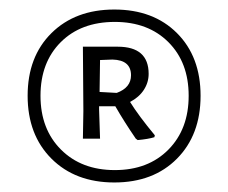

<svg xmlns="http://www.w3.org/2000/svg" viewBox="-20 -722 479 403"><path d="M401 -521Q401 -439 351.5 -389Q302 -339 220 -339Q138 -339 88 -389Q38 -439 38 -521Q38 -603 88 -652.5Q138 -702 220 -702Q302 -702 351.5 -652.5Q401 -603 401 -521ZM376 -521Q376 -591 333.5 -633.5Q291 -676 221 -676Q150 -676 107.5 -633.5Q65 -591 65 -521Q65 -451 108 -408Q151 -365 221 -365Q291 -365 333.5 -408Q376 -451 376 -521ZM253 -508Q271 -479 305 -438L304 -434Q291 -430 269 -428L265 -431Q241 -466 222 -499H188V-492L190 -431H154L155 -489L154 -624H227Q292 -624 292 -567Q292 -549 282 -533.5Q272 -518 253 -508ZM189 -529 225 -527Q255 -538 255 -564Q255 -596 216 -597L190 -596Z"/></svg>

Font: Alegreya Sans
Style: Regular
Weight: 400
Designer: Juan Pablo del Peral
Foundry: Huerta Tipografica
Version: Version 2.008; ttfautohint (v1.6)